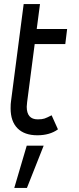

<svg xmlns="http://www.w3.org/2000/svg" viewBox="-20 -649 388 941"><path d="M32 -118Q32 -141 34 -153L96 -629H176L160 -507H309L300 -433H150L113 -149Q111 -131 111 -126Q111 -64 165 -64Q186 -64 198 -68Q210 -72 233 -84L264 -15Q224 14 163 14Q100 14 66 -20Q32 -54 32 -118ZM111 65H194L112 272H50Z"/></svg>

Font: Bellota Text
Style: Bold Italic
Weight: 700
Italic angle: -7.5°
Designer: Kemie Guaida
Foundry: Kemie Guaida
Version: Version 4.001